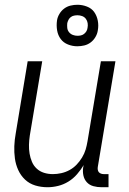

<svg xmlns="http://www.w3.org/2000/svg" viewBox="-20 -777 540 805"><path d="M179 8Q152 8 127.5 0.5Q103 -7 85 -24Q67 -41 56.5 -64Q46 -87 42.5 -112.5Q39 -138 40 -164.5Q41 -191 46 -218L96 -520H157L105 -209Q102 -189 101.5 -170Q101 -151 104 -133Q107 -115 114 -98.5Q121 -82 134 -70Q147 -58 164.5 -52.5Q182 -47 202 -47Q219 -47 237 -51Q255 -55 271.5 -64Q288 -73 301 -86.5Q314 -100 324 -116.5Q334 -133 339 -150Q344 -167 347 -185L403 -520H464L390 -77Q389 -71 390 -65Q391 -59 394.5 -55Q398 -51 403.5 -49Q409 -47 415 -47H435V8H406Q388 8 371.5 3.5Q355 -1 344 -13Q333 -25 329.5 -42Q326 -59 329 -77L331 -85Q319 -65 303 -46.5Q287 -28 266.5 -15.5Q246 -3 223.5 2.5Q201 8 179 8ZM304 -583Q284 -583 265 -590.5Q246 -598 234.5 -613.5Q223 -629 219.5 -649.5Q216 -670 219 -691Q221 -705 229 -718.5Q237 -732 249 -741Q261 -750 275.5 -753.5Q290 -757 305 -757Q325 -757 344.5 -749.5Q364 -742 375 -726.5Q386 -711 390 -690.5Q394 -670 390 -649Q388 -635 380 -621.5Q372 -608 360 -599Q348 -590 333.5 -586.5Q319 -583 304 -583ZM305 -627Q312 -627 319 -628.5Q326 -630 332 -634.5Q338 -639 342 -645.5Q346 -652 347 -660Q349 -670 347.5 -680Q346 -690 340 -698Q334 -706 324.5 -709.5Q315 -713 305 -713Q298 -713 290.5 -711.5Q283 -710 277 -705.5Q271 -701 267.5 -694.5Q264 -688 262 -680Q261 -670 262 -660Q263 -650 269.5 -642Q276 -634 285.5 -630.5Q295 -627 305 -627Z"/></svg>

Font: Iosevka Light
Style: Italic
Weight: 300
Italic angle: -9°
Monospace: yes
Designer: Belleve Invis
Foundry: Belleve Invis
Version: Version 32.5.0; ttfautohint (v1.8.4)